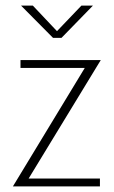

<svg xmlns="http://www.w3.org/2000/svg" viewBox="-20 -664 405 684"><path d="M282 -422H53V-450H339L82 -28H336V0H26ZM55 -644H97L183 -553L270 -644H311L199 -529H169Z"/></svg>

Font: Poiret One
Style: Regular
Weight: 400
Designer: Denis Masharov (denis.masharov@gmail.com), Cyreal (Charset Expansion)
Foundry: Denis Masharov
Version: Version 1.101